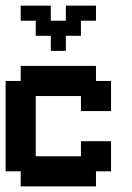

<svg xmlns="http://www.w3.org/2000/svg" viewBox="-20 -663 469 683"><path d="M321.4 -375H375V-267.9H267.9V-321.4H107.1V-107.1H267.9V-160.7H375V-53.6H321.4V0H53.6V-53.6H0V-375H53.6V-428.6H321.4ZM53.6 -589.3V-642.9H160.7V-589.3H214.3V-642.9H321.4V-589.3H267.9V-535.7H214.3V-482.1H160.7V-535.7H107.1V-589.3Z"/></svg>

Font: Jersey 10
Style: Regular
Weight: 400
Designer: Sarah Cadigan-Fried
Version: Version 1.000